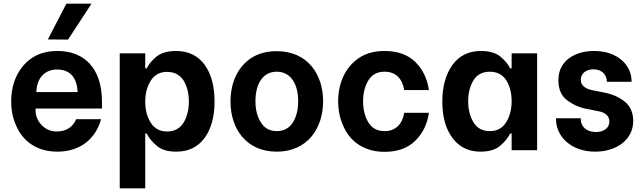

<svg xmlns="http://www.w3.org/2000/svg" viewBox="-20 -819 3507 1047"><path d="M351 -603 479 -799H342L241 -604ZM293 8C420 8 503 -65 531 -169H395C379 -128 342 -102 290 -102C257 -102 229 -114 207 -137C185 -160 174 -187 174 -219V-227H536V-265C536 -444 442 -541 294 -541C238 -541 191 -528 153 -502C77 -450 41 -362 41 -266C41 -218 50 -173 69 -132C105 -48 182 8 293 8ZM178 -317C181 -393 223 -440 292 -440C357 -440 400 -401 403 -317Z M941 8C1008 8 1059 -17 1096 -67C1132 -117 1150 -183 1150 -265C1150 -349 1132 -416 1096 -466C1059 -516 1007 -541 940 -541C895 -541 859 -531 834 -511C809 -490 791 -469 780 -446H772V-528H633V208H772V-91H780C792 -66 811 -44 836 -23C861 -2 896 8 941 8ZM891 -102C852 -102 822 -118 802 -150C782 -182 772 -220 772 -265C772 -309 782 -347 802 -379C822 -411 852 -427 891 -427C931 -427 961 -411 981 -380C1000 -348 1010 -310 1010 -266C1010 -221 1000 -182 981 -150C961 -118 931 -102 891 -102Z M1489 8C1657 8 1742 -120 1742 -267C1742 -414 1657 -540 1489 -540C1434 -540 1387 -527 1349 -502C1273 -451 1237 -364 1237 -265C1237 -118 1322 8 1489 8ZM1489 -104C1451 -104 1422 -120 1403 -151C1383 -182 1373 -220 1373 -267C1373 -360 1412 -428 1489 -428C1566 -428 1606 -360 1606 -267C1606 -220 1596 -182 1577 -151C1557 -120 1528 -104 1489 -104Z M2077 9C2148 9 2204 -11 2245 -52C2286 -92 2310 -143 2319 -204H2184C2175 -144 2138 -104 2078 -104C2037 -104 2008 -120 1989 -151C1970 -182 1960 -221 1960 -267C1960 -312 1970 -350 1989 -381C2008 -412 2037 -428 2078 -428C2139 -428 2175 -388 2184 -328H2319C2310 -389 2286 -440 2245 -481C2204 -521 2148 -541 2077 -541C2021 -541 1974 -528 1936 -502C1860 -450 1824 -362 1824 -267C1824 -219 1833 -174 1852 -132C1888 -48 1965 9 2077 9Z M2600 8C2645 8 2681 -2 2706 -23C2731 -44 2750 -66 2762 -91H2770V0H2909V-528H2770V-446H2762C2751 -469 2733 -490 2708 -511C2683 -531 2648 -541 2603 -541C2536 -541 2485 -516 2448 -466C2411 -415 2392 -348 2392 -265C2392 -183 2410 -117 2447 -67C2484 -17 2535 8 2600 8ZM2651 -104C2611 -104 2581 -120 2562 -152C2543 -183 2533 -222 2533 -267C2533 -312 2543 -350 2562 -381C2581 -412 2611 -428 2651 -428C2691 -428 2721 -412 2741 -381C2760 -350 2770 -312 2770 -267C2770 -222 2760 -184 2740 -152C2720 -120 2690 -104 2651 -104Z M3226 8C3343 8 3433 -58 3433 -159C3433 -204 3418 -238 3389 -263C3360 -287 3324 -304 3281 -313L3215 -326C3176 -333 3147 -351 3147 -383C3147 -418 3175 -441 3216 -441C3265 -441 3289 -408 3289 -376V-373H3424V-377C3424 -463 3348 -541 3221 -541C3164 -541 3117 -527 3080 -499C3043 -470 3025 -431 3025 -381C3025 -332 3041 -296 3073 -272C3105 -248 3141 -232 3180 -225L3240 -213C3276 -208 3303 -189 3303 -157C3303 -121 3273 -99 3229 -99C3176 -99 3147 -132 3147 -168V-174H3012V-168C3012 -78 3091 8 3226 8Z"/></svg>

Font: Be Vietnam
Style: Bold
Weight: 700
Designer: Gabriel Lam
Foundry: TypeRant
Version: Version 4.000